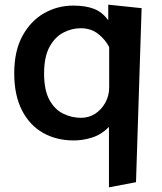

<svg xmlns="http://www.w3.org/2000/svg" viewBox="-20 -591 696 823"><path d="M447 212V-47Q416 -15 376.5 -2Q337 11 296 11Q222 11 164.5 -21.5Q107 -54 74 -118.5Q41 -183 41 -277Q41 -372 76 -436.5Q111 -501 168.5 -534Q226 -567 294 -567Q347 -567 383 -553Q419 -539 444 -504V-571L587 -556L563 190ZM448 -389Q432 -421 401 -445.5Q370 -470 326 -470Q288 -470 252 -451.5Q216 -433 192.5 -390.5Q169 -348 169 -276Q169 -205 191.5 -163.5Q214 -122 250.5 -104Q287 -86 327 -86Q361 -86 388 -103.5Q415 -121 431.5 -151Q448 -181 448 -216Z"/></svg>

Font: RocknRoll One
Style: Regular
Weight: 400
Designer: Fontworks Inc.
Foundry: Fontworks Inc.
Version: Version 1.100